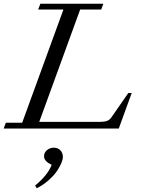

<svg xmlns="http://www.w3.org/2000/svg" viewBox="-23 -683 752 1020"><path d="M-3.4 0 7.8 -30.8H94.7L314 -632.3H179.7L191.4 -663.1H525.9L514.6 -632.3H402.8L185.5 -35.6H509.3Q531.7 -35.6 545.7 -40.8Q559.6 -45.9 569.3 -60.1L658.7 -189H676.8L607.9 0ZM171.9 316.9 163.6 302.7Q231 247.1 251.5 192.4Q210.9 173.8 210.9 147.5Q210.9 127.9 226.3 114.7Q241.7 101.6 263.2 101.6Q284.7 101.6 297.9 115.7Q311 129.9 311 149.9Q311 176.8 282.2 221.7Q264.2 249.5 232.7 276.6Q201.2 303.7 171.9 316.9Z"/></svg>

Font: Elstob 10pt
Style: Italic
Weight: 400
Italic angle: -20°
Designer: Peter S. Baker
Version: Version 1.015